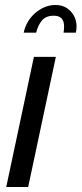

<svg xmlns="http://www.w3.org/2000/svg" viewBox="-20 -750 327 770"><path d="M116 -522H204L93 0H5ZM75 -619Q80 -643 92 -663Q104 -683 121.5 -698Q139 -713 159.5 -721.5Q180 -730 202 -730Q240 -730 263.5 -704.5Q287 -679 287 -643Q287 -631 284 -619H235Q236 -626 236.5 -632Q237 -638 237 -644Q237 -687 196 -687Q164 -687 148 -667.5Q132 -648 125 -619Z"/></svg>

Font: PTCRaleway Medium
Style: Italic
Weight: 500
Italic angle: -12°
Designer: Matt McInerney, Pablo Impallari, Rodrigo Fuenzalida
Foundry: Matt McInerney, Pablo Impallari, Rodrigo Fuenzalida
Version: Version 3.000g; ttfautohint (v1.5) -l 8 -r 28 -G 28 -x 14 -D